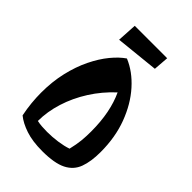

<svg xmlns="http://www.w3.org/2000/svg" viewBox="-252 -961 1093 1093"><g transform="rotate(45 294.5 -414.5)"><path d="M300 24Q221 24 166 5.5Q111 -13 77 -41Q68 -85 64 -126.5Q60 -168 60 -207Q60 -296 78 -373Q96 -450 126.5 -512.5Q157 -575 194 -620Q231 -665 268 -690Q343 -659 404.5 -590Q466 -521 502.5 -423.5Q539 -326 539 -207Q539 -131 520 -79.5Q501 -28 449.5 -2Q398 24 300 24ZM242 -73Q284 -73 326 -79Q368 -85 400 -96Q411 -142 414.5 -177Q418 -212 418 -252Q418 -331 405 -397Q392 -463 367 -516Q302 -456 256 -383.5Q210 -311 185.5 -233Q161 -155 161 -80Q179 -76 199.5 -74.5Q220 -73 242 -73ZM161 -734 168 -853H429L422 -761Z"/></g></svg>

Font: Joti One
Style: Regular
Weight: 400
Designer: Eduardo Rodriguez Tunni
Foundry: Eduardo Rodriguez Tunni
Version: Version 1.002; ttfautohint (v1.8.4.7-5d5b);gftools[0.9.24]